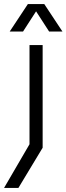

<svg xmlns="http://www.w3.org/2000/svg" viewBox="-65 -730 329 950"><path d="M-45 200 96 -42 81 15V-507H146V1L26 200ZM73 -710H154L244 -574H178L98 -698H129L49 -574H-17Z"/></svg>

Font: TikTok Sans Light
Style: Regular
Weight: 300
Version: Version 4.000